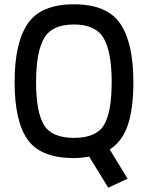

<svg xmlns="http://www.w3.org/2000/svg" viewBox="-20 -725 689 894"><path d="M484 149 395 4Q358 11 324 11Q170 11 109 -74.5Q48 -160 48 -343Q48 -526 109.5 -615.5Q171 -705 324 -705Q478 -705 539.5 -615.5Q601 -526 601 -343Q601 -220 575.5 -143.5Q550 -67 491 -29L574 107ZM324 -83Q428 -83 464 -142.5Q500 -202 500 -343Q500 -482 463 -546.5Q426 -611 324 -611Q222 -611 185 -546.5Q148 -482 148 -343Q148 -204 184.5 -143.5Q221 -83 324 -83Z"/></svg>

Font: TypoPRO Titillium Text
Style: 600 wt
Weight: 600
Designer: Accademia di Belle Arti di Urbino and others
Foundry: Accademia di Belle Arti di Urbino and others.
Version: Version 25.000